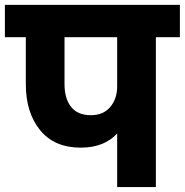

<svg xmlns="http://www.w3.org/2000/svg" viewBox="-37 -760 751 780"><path d="M332 -292Q382.8 -292 410.9 -325.4Q439 -358.9 439 -409.2V-608.9H225.1V-418Q225.1 -359.9 251.7 -325.9Q278.3 -292 332 -292ZM-17.1 -608.9V-740.2H693.8V-608.9H596.2V0H439V-217.8Q386.2 -160.2 291 -160.2Q183.6 -160.2 125.7 -231.4Q67.9 -302.7 67.9 -418V-608.9Z"/></svg>

Font: SVN-Poppins
Style: Bold
Weight: 700
Designer: Ninad Kale (Devanagari), Jonny Pinhorn (Latin)
Foundry: Indian Type Foundry
Version: Version 3.200;PS 1.000;hotconv 16.6.54;makeotf.lib2.5.65590